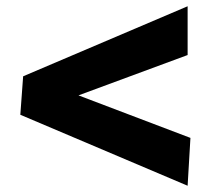

<svg xmlns="http://www.w3.org/2000/svg" viewBox="-20 -557 684 614"><path d="M45 -190 54 -313 580 -537V-381L231 -252L589 -116L580 37Z"/></svg>

Font: Secular One
Style: Regular
Weight: 400
Designer: Michal Sahar
Foundry: Hagilda
Version: Version 1.000